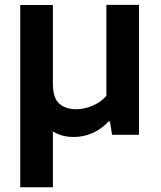

<svg xmlns="http://www.w3.org/2000/svg" viewBox="-20 -566 674 806"><path d="M289.5 9Q241 9 204.8 -12.5Q168.5 -34 148.5 -81.8Q128.5 -129.5 128.5 -207.5V-299H202V-215.5Q202 -155 228.5 -131.2Q255 -107.5 299 -107.5Q321 -107.5 344.2 -113.8Q367.5 -120 388.8 -132.5Q410 -145 426.5 -163.5V-545.5H563.5V0H450.5L441.5 -56H435.5Q406 -24 368.5 -7.5Q331 9 289.5 9ZM65 220V-545H202V220Z"/></svg>

Font: Encode Sans SemiExpanded SemiBold
Style: Regular
Weight: 600
Width: 6
Designer: Multiple Designers
Foundry: Impallari Type
Version: Version 3.002